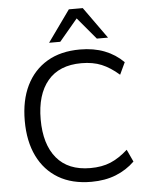

<svg xmlns="http://www.w3.org/2000/svg" viewBox="-62 -987 807 1045"><g transform="rotate(-5 342.0 -464.0)"><path d="M395 9Q289 9 215 -35Q141 -79 101.5 -160Q62 -241 62 -353Q62 -465 101.5 -545.5Q141 -626 215 -670Q289 -714 395 -714Q470 -714 529 -691Q588 -668 632 -624L601 -558Q553 -600 506 -619.5Q459 -639 396 -639Q275 -639 212 -564Q149 -489 149 -353Q149 -217 212 -141.5Q275 -66 396 -66Q459 -66 506 -85.5Q553 -105 601 -148L632 -81Q588 -38 529 -14.5Q470 9 395 9ZM231 -765 354 -937H430L553 -765H492L392 -884L292 -765Z"/></g></svg>

Font: Mulish ExtraLight
Style: Regular
Weight: 400
Version: Version 3.603